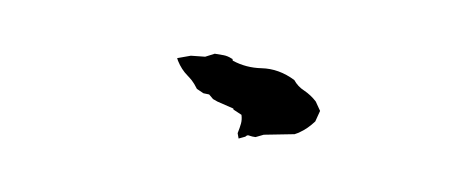

<svg xmlns="http://www.w3.org/2000/svg" viewBox="-34 -633 1068 431"><g transform="rotate(-10 500.0 -418.0)"><path d="M522.9 -319.8Q515.1 -322.3 511.5 -324.5Q507.8 -326.7 506.8 -326.7Q505.9 -326.7 504.9 -326.7Q503.9 -326.7 500.5 -324.7L484.9 -323.2V-335.4Q492.2 -347.2 496.1 -355.5Q500 -363.8 500.5 -374.5L484.9 -389.2V-391.6L452.6 -413.1L443.8 -420.4L437 -432.1L424.8 -437L412.1 -449.2Q408.2 -462.4 404.1 -470Q399.9 -477.5 396.5 -482.4Q385.7 -498 381.3 -518.6L380.4 -524.9H411.6L442.9 -517.1L465.3 -520Q475.6 -516.6 484.4 -513.2Q493.2 -509.8 500.5 -502.9L502.4 -501.5V-497.6Q528.8 -476.6 563 -469.7Q601.6 -461.9 630.9 -430.7Q636.2 -415 648.4 -403.8Q661.6 -391.1 669.9 -375L675.8 -352.5L661.1 -331.1Q641.6 -318.4 624.5 -314Q618.2 -312 610.4 -311L542 -321.8Z"/></g></svg>

Font: Bakudai
Style: Medium
Weight: 500
Version: Version 1.48